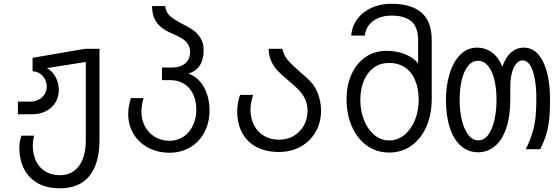

<svg xmlns="http://www.w3.org/2000/svg" viewBox="-20 -816 3040 1046"><path d="M85.5 -13Q85.5 -42.5 96.5 -77H165.5Q162.5 -65 160.5 -50Q158.5 -35 158.5 -24.5Q158.5 25 176.5 61.8Q194.5 98.5 228 118.5Q261.5 138.5 306.5 138.5Q351 138.5 382.8 115.5Q414.5 92.5 431 50Q447.5 7.5 447.5 -50.5V-478.5L236 -445Q265.5 -428.5 283 -396Q300.5 -363.5 300.5 -327Q300.5 -287.5 281.8 -257.2Q263 -227 230 -210.2Q197 -193.5 155.5 -193.5H77.5V-262.5H143.5Q169.5 -262.5 190.2 -273Q211 -283.5 222.8 -302Q234.5 -320.5 234.5 -344Q234.5 -365 225.5 -383.5Q216.5 -402 199 -414.2Q181.5 -426.5 157.5 -427.5V-501L442.5 -550H522V-54.5Q522 75 467.2 142.5Q412.5 210 306.5 210Q237 210 187.2 182.8Q137.5 155.5 111.5 105.2Q85.5 55 85.5 -13Z M678.5 -195Q678.5 -215.5 682 -235.8Q685.5 -256 693 -281.5H762Q750.5 -244 750.5 -206.5Q750.5 -163.5 769.8 -127.5Q789 -91.5 824 -70.2Q859 -49 903.5 -49Q946.5 -49 979.8 -71.5Q1013 -94 1031.2 -132.8Q1049.5 -171.5 1049.5 -218Q1049.5 -266.5 1032.2 -303Q1015 -339.5 982.8 -359.5Q950.5 -379.5 907.5 -379.5H862.5V-448H914.5Q963 -448 989.2 -470.5Q1015.5 -493 1015.5 -532.5Q1015.5 -558 1003.5 -576Q991.5 -594 971 -606.8Q950.5 -619.5 918 -633Q860.5 -657 834.5 -692.5Q808.5 -728 808.5 -783H880.5Q882 -751 905 -729.8Q928 -708.5 972.5 -686.5Q1009 -668.5 1033.8 -650.5Q1058.5 -632.5 1074 -606Q1089.5 -579.5 1089.5 -543Q1089.5 -493 1069.5 -461.2Q1049.5 -429.5 1007 -414.5Q1043.5 -402 1069.2 -372.2Q1095 -342.5 1108.2 -301.8Q1121.5 -261 1121.5 -215.5Q1121.5 -148.5 1093.8 -95.8Q1066 -43 1016.2 -13.5Q966.5 16 903.5 16Q839 16 787.8 -11.2Q736.5 -38.5 707.5 -86.5Q678.5 -134.5 678.5 -195Z M1272.5 -209Q1272.5 -232 1276.5 -255.8Q1280.5 -279.5 1288 -299H1359Q1351.5 -275 1348 -256.2Q1344.5 -237.5 1344.5 -219.5Q1344.5 -172.5 1363.5 -135Q1382.5 -97.5 1417.8 -76.2Q1453 -55 1500 -55Q1545.5 -55 1580.8 -76Q1616 -97 1635.8 -133Q1655.5 -169 1655.5 -212Q1655.5 -247.5 1642.2 -275.8Q1629 -304 1606.2 -327.5Q1583.5 -351 1545 -382.5Q1512 -410 1491.2 -432.2Q1470.5 -454.5 1457.2 -483.8Q1444 -513 1444 -550H1518.5Q1524.5 -517.5 1546.2 -491Q1568 -464.5 1613 -425.5Q1653 -392.5 1674.5 -368.5Q1699.5 -342 1714.2 -300.2Q1729 -258.5 1729 -213Q1729 -149 1699.5 -97.5Q1670 -46 1617.8 -17Q1565.5 12 1500 12Q1429.5 12 1378.2 -14.8Q1327 -41.5 1299.8 -91.2Q1272.5 -141 1272.5 -209Z M1868 -275.5Q1868 -350 1894.5 -410Q1921 -470 1970.5 -504.5Q2020 -539 2085.5 -539Q2138.5 -539 2184 -521.8Q2229.5 -504.5 2258 -471V-595.5Q2258 -668.5 2221 -699.8Q2184 -731 2113.5 -731Q2073.5 -731 2041.5 -717.8Q2009.5 -704.5 1990.2 -679.8Q1971 -655 1967.5 -622H1893.5Q1897.5 -673 1926.5 -712.2Q1955.5 -751.5 2004 -773.5Q2052.5 -795.5 2112.5 -795.5Q2219 -795.5 2275.5 -748Q2332 -700.5 2332 -597.5V-275.5Q2332 -194.5 2303.8 -128.2Q2275.5 -62 2222.8 -23.5Q2170 15 2100.5 15Q2030.5 15 1977.8 -23.5Q1925 -62 1896.5 -128.2Q1868 -194.5 1868 -275.5ZM2261 -270.5Q2261 -332.5 2242 -378.2Q2223 -424 2186.8 -448.5Q2150.5 -473 2099.5 -473Q2052 -473 2016.8 -447.8Q1981.5 -422.5 1962.2 -376.5Q1943 -330.5 1943 -270.5Q1943 -212 1963 -161.8Q1983 -111.5 2018.8 -81.2Q2054.5 -51 2100.5 -51Q2147 -51 2183.8 -81.5Q2220.5 -112 2240.8 -162.5Q2261 -213 2261 -270.5Z M2409.5 -272.5Q2409.5 -347 2428.8 -412Q2448 -477 2486.2 -516.8Q2524.5 -556.5 2579 -556.5Q2623.5 -556.5 2659.2 -531Q2695 -505.5 2717 -453Q2734.5 -504.5 2764.5 -530.5Q2794.5 -556.5 2833 -556.5Q2882.5 -556.5 2914.8 -517Q2947 -477.5 2961.8 -414.2Q2976.5 -351 2976.5 -278Q2976.5 -216 2972.8 -173.5Q2969 -131 2957.5 -89.8Q2946 -48.5 2923 -3H2844.5Q2868.5 -52 2881 -94.5Q2893.5 -137 2897.8 -179Q2902 -221 2902 -278Q2902 -340.5 2893.2 -387.8Q2884.5 -435 2867.8 -461Q2851 -487 2827.5 -487Q2807 -487 2791.5 -467.8Q2776 -448.5 2768 -415.5Q2760 -382.5 2760 -342V-272.5Q2760 -184.5 2738.8 -120Q2717.5 -55.5 2678 -21Q2638.5 13.5 2584.5 13.5Q2530.5 13.5 2491 -21.2Q2451.5 -56 2430.5 -120.5Q2409.5 -185 2409.5 -272.5ZM2685 -272.5Q2685 -334.5 2673 -382.8Q2661 -431 2638.2 -458Q2615.5 -485 2584.5 -485Q2553.5 -485 2530.8 -457.8Q2508 -430.5 2496 -382.2Q2484 -334 2484 -272.5Q2484 -211.5 2496.2 -161.2Q2508.5 -111 2531.5 -81.2Q2554.5 -51.5 2585 -51.5Q2620 -51.5 2642.5 -85Q2665 -118.5 2675 -169Q2685 -219.5 2685 -272.5Z"/></svg>

Font: JuliaMono Light
Style: Regular
Weight: 300
Monospace: yes
Designer: cormullion
Foundry: corm
Version: Version 0.054; ttfautohint (v1.8.4)